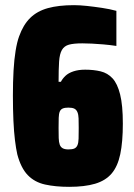

<svg xmlns="http://www.w3.org/2000/svg" viewBox="-20 -716 521 744"><path d="M248 8Q195 8 154.5 -1Q114 -10 87.5 -37.5Q61 -65 47 -118Q42 -140 38 -172.5Q34 -205 32 -248.5Q30 -292 30 -346Q30 -399 32.5 -442.5Q35 -486 40.5 -519.5Q46 -553 54 -575Q70 -620 97 -646.5Q124 -673 165.5 -684.5Q207 -696 267 -696Q289 -696 317 -693Q345 -690 375 -685.5Q405 -681 431 -674V-538Q404 -542 380 -544Q356 -546 336 -547Q316 -548 299 -548Q266 -548 247.5 -543Q229 -538 220 -522.5Q211 -507 209 -477.5Q207 -448 207 -399H216Q222 -411 233.5 -422Q245 -433 264.5 -439.5Q284 -446 310 -446Q343 -446 370 -439.5Q397 -433 416 -412.5Q435 -392 445.5 -350Q456 -308 456 -237Q456 -166 446 -118.5Q436 -71 412.5 -43.5Q389 -16 348.5 -4Q308 8 248 8ZM245 -137Q260 -137 268 -140.5Q276 -144 280 -153Q284 -162 284.5 -178.5Q285 -195 285 -220Q285 -242 284.5 -257Q284 -272 280 -281.5Q276 -291 268 -295Q260 -299 245 -299Q231 -299 223 -295.5Q215 -292 211.5 -283.5Q208 -275 207.5 -259.5Q207 -244 207 -220Q207 -197 207.5 -181Q208 -165 211.5 -155.5Q215 -146 223 -141.5Q231 -137 245 -137Z"/></svg>

Font: Saira Condensed Black
Style: Regular
Weight: 900
Width: 3
Designer: Hector Gatti with collaboration of the Omnibus-Type team
Foundry: Omnibus-Type
Version: Version 1.101